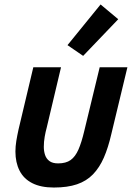

<svg xmlns="http://www.w3.org/2000/svg" viewBox="-20 -825 600 859"><path d="M221 14Q163 14 124.5 -5.5Q86 -25 67.5 -61.5Q49 -98 49 -147Q49 -170 53 -194.5Q57 -219 63 -246L129 -524H253L189 -254Q184 -236 180 -213.5Q176 -191 176 -168Q176 -149 181.5 -132Q187 -115 201 -104.5Q215 -94 240 -94Q275 -94 296 -109Q317 -124 331 -156Q345 -188 357 -239L426 -524H550L478 -225Q464 -164 444.5 -119.5Q425 -75 396 -45Q367 -15 324.5 -0.5Q282 14 221 14ZM352 -575 282 -623 430 -805 509 -739Z"/></svg>

Font: Ubuntu Sans Mono SemiBold
Style: Italic
Weight: 600
Italic angle: -13.5°
Monospace: yes
Designer: Dalton Maag Ltd
Foundry: Dalton Maag Ltd
Version: Version 1.006